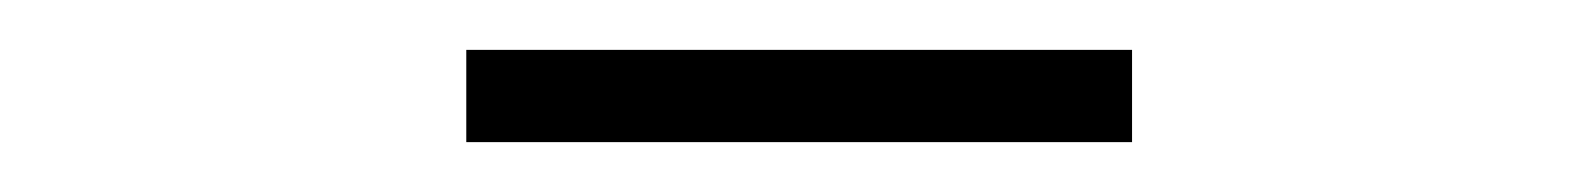

<svg xmlns="http://www.w3.org/2000/svg" viewBox="-20 -677 640 77"><path d="M167 -620V-657H434V-620Z"/></svg>

Font: Red Hat Display
Style: Regular
Weight: 300
Designer: Pentagram, MCKL
Foundry: Pentagram, MCKL
Version: Version 1.023